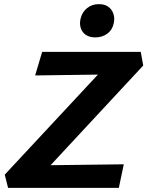

<svg xmlns="http://www.w3.org/2000/svg" viewBox="-20 -909 713 929"><path d="M19 0 3 -64 545 -646 598 -550 150 -544 184 -658H661L673 -592L134 -12L88 -108L579 -114L555 0ZM441 -728Q413 -728 395 -740.5Q377 -753 370.5 -774Q364 -795 370 -819Q377 -850 401 -869.5Q425 -889 458 -889Q487 -889 504.5 -876Q522 -863 529 -841.5Q536 -820 530 -795Q523 -763 498.5 -745.5Q474 -728 441 -728Z"/></svg>

Font: Ysabeau Infant ExtraBold
Style: Italic
Weight: 800
Italic angle: -12°
Designer: Christian Thalmann (Catharsis Fonts)
Version: Version 2.001;gftools[0.9.30]; featfreeze: ss01,ss02,lnum